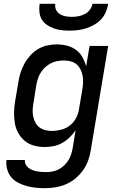

<svg xmlns="http://www.w3.org/2000/svg" viewBox="-20 -760 640 1003"><path d="M215 223Q190 223 165.5 220.5Q141 218 118 211.5Q95 205 74 194Q53 183 38.5 165.5Q24 148 17.5 124.5Q11 101 14 76H110Q109 89 114.5 99.5Q120 110 129 117Q138 124 149.5 128.5Q161 133 172.5 135Q184 137 196.5 138Q209 139 222 139Q238 139 254.5 136Q271 133 287 124.5Q303 116 316 103.5Q329 91 338 76Q347 61 352 45Q357 29 360 12L375 -80Q361 -59 343.5 -42Q326 -25 304.5 -13Q283 -1 259.5 3.5Q236 8 213 8Q184 8 157 0.5Q130 -7 109.5 -24Q89 -41 75.5 -65Q62 -89 57.5 -116.5Q53 -144 53.5 -173Q54 -202 59 -231L76 -331Q79 -355 87 -379.5Q95 -404 107.5 -427Q120 -450 138 -470Q156 -490 178.5 -503.5Q201 -517 226.5 -522.5Q252 -528 276 -528Q304 -528 330 -521.5Q356 -515 377 -499.5Q398 -484 410.5 -461.5Q423 -439 430 -414L448 -520H545L454 26Q450 53 440 80Q430 107 413 130.5Q396 154 373 173Q350 192 323.5 203Q297 214 269.5 218.5Q242 223 215 223ZM251 -76Q275 -76 300 -82.5Q325 -89 345.5 -105Q366 -121 378 -144.5Q390 -168 393 -192L410 -292Q413 -310 414 -328.5Q415 -347 411.5 -364.5Q408 -382 400.5 -397.5Q393 -413 380 -424Q367 -435 349.5 -439.5Q332 -444 314 -444Q297 -444 280 -441Q263 -438 247 -430Q231 -422 217.5 -410Q204 -398 194 -382.5Q184 -367 178.5 -350.5Q173 -334 170 -317L154 -217Q151 -200 150.5 -182.5Q150 -165 154 -148.5Q158 -132 166 -117.5Q174 -103 187.5 -93.5Q201 -84 217.5 -80Q234 -76 251 -76ZM343 -600Q322 -600 301 -602.5Q280 -605 260.5 -612Q241 -619 224.5 -630.5Q208 -642 198 -659Q188 -676 186 -697.5Q184 -719 187 -740H269Q266 -723 273 -708.5Q280 -694 293 -686Q306 -678 322 -675Q338 -672 355 -672Q372 -672 389 -675Q406 -678 422 -686Q438 -694 449 -708.5Q460 -723 463 -740H545Q542 -719 533 -697.5Q524 -676 508 -659Q492 -642 471.5 -630.5Q451 -619 429.5 -612Q408 -605 386 -602.5Q364 -600 343 -600Z"/></svg>

Font: Iosevka Aile Medium Oblique
Style: Regular
Weight: 500
Italic angle: -9°
Designer: Belleve Invis
Foundry: Belleve Invis
Version: Version 31.1.0; ttfautohint (v1.8.4)